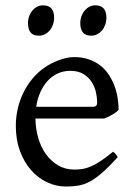

<svg xmlns="http://www.w3.org/2000/svg" viewBox="-20 -682 502 717"><path d="M242.2 -417.5Q216.8 -417.5 195.6 -407.7Q174.3 -397.9 158 -380.1Q141.6 -362.3 130.6 -337.6Q119.6 -313 115.2 -283.2H324.2Q335.4 -283.2 339.1 -286.9Q342.8 -290.5 342.8 -300.8Q342.8 -314 339.1 -333.7Q335.4 -353.5 324.5 -372.3Q313.5 -391.1 293.7 -404.3Q273.9 -417.5 242.2 -417.5ZM422.9 -272Q414.1 -262.2 399.4 -253.9Q384.8 -245.6 369.1 -239.3H112.3Q112.8 -201.2 122.8 -166.7Q132.8 -132.3 151.6 -106.2Q170.4 -80.1 197 -64.5Q223.6 -48.8 256.8 -48.8Q272 -48.8 286.4 -50.8Q300.8 -52.7 317.4 -59.6Q334 -66.4 354.2 -79.6Q374.5 -92.8 401.9 -115.2Q408.2 -111.8 412.8 -105.5Q417.5 -99.1 419.9 -95.2Q387.2 -59.6 362.5 -37.8Q337.9 -16.1 316.2 -4.4Q294.4 7.3 273.2 11Q252 14.6 227.1 14.6Q189.5 14.6 155.5 -1.5Q121.6 -17.6 95.7 -47.1Q69.8 -76.7 54.4 -118.4Q39.1 -160.2 39.1 -211.9Q39.1 -244.6 46.4 -276.4Q53.7 -308.1 67.6 -336.4Q81.5 -364.7 101.6 -388.7Q121.6 -412.6 147 -430.2Q157.7 -437.5 171.1 -444.6Q184.6 -451.7 199.2 -457Q213.9 -462.4 228.3 -465.6Q242.7 -468.8 255.9 -468.8Q287.6 -468.8 312.5 -460Q337.4 -451.2 356 -436.3Q374.5 -421.4 387.2 -401.6Q399.9 -381.8 408 -359.9Q416 -337.9 419.4 -315.2Q422.9 -292.5 422.9 -272ZM377.4 -615.7Q377.4 -602.1 373 -589.8Q368.7 -577.6 361.1 -568.6Q353.5 -559.6 343.3 -554.2Q333 -548.8 320.8 -548.8Q298.8 -548.8 289.3 -561Q279.8 -573.2 279.8 -595.7Q279.8 -609.4 284.2 -621.6Q288.6 -633.8 296.4 -642.8Q304.2 -651.9 314.2 -657Q324.2 -662.1 335.9 -662.1Q377.4 -662.1 377.4 -615.7ZM182.1 -615.7Q182.1 -602.1 177.7 -589.8Q173.3 -577.6 165.8 -568.6Q158.2 -559.6 147.9 -554.2Q137.7 -548.8 125.5 -548.8Q103.5 -548.8 94 -561Q84.5 -573.2 84.5 -595.7Q84.5 -609.4 88.9 -621.6Q93.3 -633.8 101.1 -642.8Q108.9 -651.9 118.9 -657Q128.9 -662.1 140.6 -662.1Q182.1 -662.1 182.1 -615.7Z"/></svg>

Font: Noto Serif Devanagari
Style: Bold
Weight: 700
Designer: Monotype Design Team
Foundry: Monotype Imaging Inc.
Version: Version 1.01